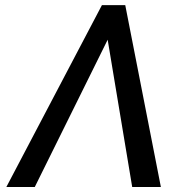

<svg xmlns="http://www.w3.org/2000/svg" viewBox="-20 -748 758 768"><path d="M508.8 0 406.7 -612.8 400.4 -727.5H481L623.5 0ZM422.4 -612.8 119.1 0H5.4L387.7 -727.5H467.8Z"/></svg>

Font: Inter 18pt
Style: Italic
Weight: 400
Italic angle: -9.3988°
Designer: Rasmus Andersson
Foundry: rsms
Version: Version 4.001;git-66647c0bb